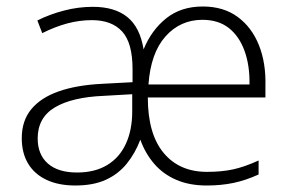

<svg xmlns="http://www.w3.org/2000/svg" viewBox="-20 -561 895 591"><path d="M604 -541Q668 -541 711.5 -509Q755 -477 777 -422Q799 -367 797 -296V-261H435Q435 -149 483.5 -90.5Q532 -32 617 -32Q662 -32 697 -39.5Q732 -47 776 -67V-24Q737 -6 699 2Q661 10 616 10Q563 10 522.5 -7.5Q482 -25 454.5 -57Q427 -89 412 -131Q396 -89 370 -57Q344 -25 305.5 -7.5Q267 10 212 10Q160 10 123 -7.5Q86 -25 66.5 -57.5Q47 -90 47 -136Q47 -189 76 -224.5Q105 -260 160 -279.5Q215 -299 294 -303L388 -308V-348Q388 -429 356 -464Q324 -499 263 -499Q225 -499 187.5 -489Q150 -479 110 -459L95 -498Q133 -517 177 -528.5Q221 -540 266 -540Q333 -540 372 -508.5Q411 -477 422 -409Q446 -468 491.5 -504.5Q537 -541 604 -541ZM300 -266Q202 -262 149 -230.5Q96 -199 96 -135Q96 -85 127.5 -57.5Q159 -30 217 -30Q272 -30 310 -53Q348 -76 367.5 -118.5Q387 -161 387 -218V-271ZM603 -500Q535 -500 489.5 -449Q444 -398 437 -301H748Q749 -360 732.5 -405Q716 -450 684 -475Q652 -500 603 -500Z"/></svg>

Font: Noto Sans Oriya ExtraLight
Style: Regular
Weight: 250
Version: Version 2.003